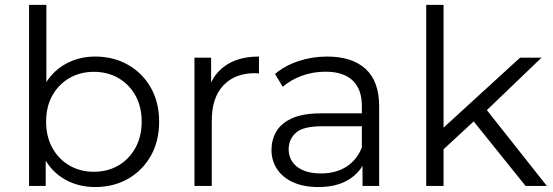

<svg xmlns="http://www.w3.org/2000/svg" viewBox="-20 -762 2266 787"><path d="M370 4.7Q301.2 4.7 246.1 -26.5Q190.9 -57.8 159 -117.8Q127.1 -177.9 127.1 -263Q127.1 -349 159.6 -408.4Q192.1 -467.7 247.2 -499Q302.4 -530.2 370 -530.2Q445.5 -530.2 504.8 -496.4Q564 -462.6 598.2 -402.7Q632.3 -342.8 632.3 -263Q632.3 -183.6 598.2 -123.2Q564 -62.9 504.8 -29.1Q445.5 4.7 370 4.7ZM99.1 0V-742H170.1V-369.7L160.1 -264L167.3 -158.3V0ZM364.9 -57.9Q420.7 -57.9 465 -83.5Q509.2 -109.2 535 -155.7Q560.7 -202.2 560.7 -263Q560.7 -324.8 535 -370.8Q509.2 -416.8 465 -442.2Q420.7 -467.6 364.9 -467.6Q309.1 -467.6 264.8 -442.2Q220.5 -416.8 194.7 -370.8Q169 -324.8 169 -263Q169 -202.2 194.7 -155.7Q220.5 -109.2 264.8 -83.5Q309.1 -57.9 364.9 -57.9Z M777.1 0V-525.5H845.3V-381.9L838.2 -407Q860.3 -466.5 912.3 -498.4Q964.2 -530.2 1041.5 -530.2V-460.9Q1037.1 -461.5 1033 -461.8Q1029 -462 1024.7 -462Q942.5 -462 895.3 -411.6Q848.1 -361.2 848.1 -268.4V0Z M1466 0V-115.6L1463.2 -135.5V-328.9Q1463.2 -396.3 1425.4 -432.2Q1387.7 -468.1 1313.9 -468.1Q1262.7 -468.1 1217 -451.3Q1171.2 -434.4 1138.9 -406.3L1107.4 -458.9Q1147.2 -492.7 1203.3 -511.5Q1259.4 -530.2 1320.8 -530.2Q1423.3 -530.2 1478.7 -479.4Q1534.2 -428.6 1534.2 -326V0ZM1284.9 4.7Q1225.7 4.7 1182.5 -14.4Q1139.2 -33.6 1116 -68.3Q1092.8 -103 1092.8 -147.7Q1092.8 -188.6 1112.3 -222.4Q1131.8 -256.2 1176.3 -276.8Q1220.8 -297.4 1296.1 -297.4H1477V-244.4H1298.5Q1221.8 -244.4 1192.5 -217.5Q1163.2 -190.5 1163.2 -150.4Q1163.2 -104.8 1198.3 -78Q1233.4 -51.1 1295.6 -51.1Q1356.5 -51.1 1399.6 -78.5Q1442.7 -106 1463.2 -157.6L1478.8 -108.9Q1459 -56.6 1409.6 -25.9Q1360.2 4.7 1284.9 4.7Z M1783.2 -136.4 1784.9 -226.7 2111.6 -525.5H2199.5L1968.3 -303.6L1927.9 -270.1ZM1727.1 0V-742H1798.1V0ZM2134.2 0 1914.8 -272.8 1961.4 -328.5 2221.4 0Z"/></svg>

Font: Montserrat Thin
Style: Regular
Weight: 100
Designer: Julieta Ulanovsky
Foundry: Julieta Ulanovsky
Version: Version 9.000